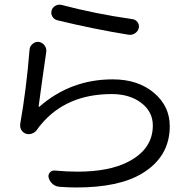

<svg xmlns="http://www.w3.org/2000/svg" viewBox="-20 -789 830 841"><path d="M231.4 -700.2Q216.8 -704.1 209.5 -716.3Q202.1 -728.5 206.1 -743.2Q210 -756.8 222.7 -763.7Q230.5 -768.6 239.3 -768.6Q244.1 -768.6 249 -767.6Q396.5 -728.5 560.5 -705.1Q574.2 -703.1 582.5 -691.9Q590.8 -680.7 587.9 -666Q584 -651.4 571.3 -643.1Q558.6 -634.8 543.9 -636.7Q387.7 -662.1 231.4 -700.2ZM109.4 -571.3Q110.4 -586.9 123 -596.7Q132.8 -605.5 145.5 -605.5Q147.5 -605.5 150.4 -605.5Q166 -602.5 175.3 -589.8Q184.6 -577.1 182.6 -561.5Q176.8 -525.4 165 -439Q153.3 -352.5 149.4 -324.2Q148.4 -322.3 150.4 -321.3Q152.3 -320.3 153.3 -322.3Q290 -441.4 473.6 -441.4Q584 -441.4 653.8 -382.8Q723.6 -324.2 723.6 -236.3Q723.6 -102.5 602.5 -29.3Q501 32.2 314.5 32.2Q279.3 32.2 242.2 29.3Q224.6 28.3 211.4 17.6Q198.2 6.8 193.4 -9.8Q189.5 -22.5 197.8 -32.7Q206.1 -43 219.7 -42Q272.5 -37.1 319.3 -37.1Q456.1 -37.1 539.1 -79.1Q649.4 -134.8 649.4 -239.3Q649.4 -299.8 598.6 -338.4Q547.9 -377 469.7 -377Q270.5 -377 159.2 -243.2Q151.4 -234.4 145.5 -225.6Q137.7 -211.9 124 -205.6Q110.4 -199.2 96.2 -202.6Q82 -206.1 74.2 -218.8Q68.4 -227.5 68.4 -238.3Q68.4 -242.2 68.4 -245.1Q95.7 -399.4 109.4 -571.3Z"/></svg>

Font: Gen Jyuu Gothic P Normal
Style: Regular
Weight: 300
Designer: [Source Han Sans]
Ryoko NISHIZUKA  (kana & ideographs); Paul D. Hunt (Latin, Greek & Cyrillic); Wenlong ZHANG  (bopomofo
Version: Version 1.002.20150607